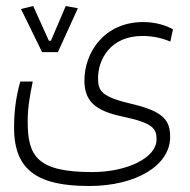

<svg xmlns="http://www.w3.org/2000/svg" viewBox="-20 -454 626 633"><path d="M273.9 159.2C428.2 159.2 541 91.8 541 -2.4C541 -56.2 520.5 -86.4 414.6 -111.3C316.4 -134.3 303.2 -152.8 303.2 -195.8C303.2 -258.8 344.7 -335.4 449.2 -335.4C484.4 -335.4 513.7 -328.6 541.5 -316.9L550.3 -357.4C527.8 -370.1 493.2 -381.3 452.1 -381.3C323.2 -381.3 258.3 -280.3 258.3 -189C258.3 -121.6 292.5 -88.9 383.8 -69.8C486.8 -48.3 496.1 -28.8 496.1 5.9C496.1 65.4 400.9 113.3 283.7 113.3C103.5 113.3 71.3 61.5 71.3 -52.2C71.3 -96.7 76.7 -130.4 87.9 -185.1H46.9C31.7 -131.8 26.4 -83 26.4 -32.7C26.4 109.9 107.4 159.2 273.9 159.2ZM118.7 -282.2H170.9L236.8 -426.8L196.8 -434.1L147.9 -319.8H141.1L89.4 -434.1L49.3 -424.3Z"/></svg>

Font: Cascadia Code PL ExtraLight
Style: Regular
Weight: 200
Monospace: yes
Designer: Aaron Bell
Foundry: Saja Typeworks
Version: Version 2404.023